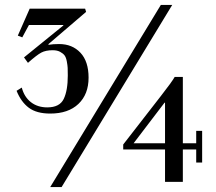

<svg xmlns="http://www.w3.org/2000/svg" viewBox="-20 -735 874 776"><path d="M686 -424H719V-156H773V-206H797V-78H773V-131H719V0H647V-131H478V-151L631 -348Q674 -403 686 -424ZM647 -320H645L520 -156H647ZM630 -715H676L229 21H183ZM100 -700H324L328 -687L175 -556L177 -554Q194 -557 219 -557Q272 -557 305 -522Q338 -487 338 -421Q338 -354 297 -315Q256 -276 183 -276Q128 -276 96.5 -299.5Q65 -323 47 -368L68 -381Q78 -343 105 -322Q132 -301 171 -301Q221 -301 237.5 -335Q254 -369 254 -430Q254 -450 253.5 -460.5Q253 -471 250 -487Q247 -503 241 -511Q235 -519 223 -525.5Q211 -532 193 -532Q165 -532 147 -522.5Q129 -513 93 -481L77 -503L236 -632V-634H97L70 -584L52 -591Z"/></svg>

Font: Justus
Style: Roman
Weight: 500
Version: Version 001.001